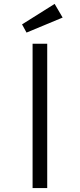

<svg xmlns="http://www.w3.org/2000/svg" viewBox="-20 -964 409 984"><path d="M147 0V-740H222V0ZM116 -797 93 -839 260 -944 301 -874Z"/></svg>

Font: Lexend Giga Light
Style: Regular
Weight: 300
Version: Version 1.007